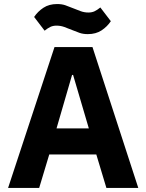

<svg xmlns="http://www.w3.org/2000/svg" viewBox="-20 -931 725 951"><path d="M507 0 457 -166H224L174 0H20L250 -698H438L665 0ZM342 -560H337L260 -295H420ZM415 -762Q392 -762 374.5 -768Q357 -774 338 -782Q316 -791 298 -797.5Q280 -804 260 -804Q243 -804 230 -798Q217 -792 201 -779L149 -847Q167 -874 195 -892.5Q223 -911 263 -911Q286 -911 303.5 -905Q321 -899 340 -891Q362 -882 380 -875.5Q398 -869 418 -869Q435 -869 448 -875Q461 -881 477 -894L529 -826Q511 -799 483 -780.5Q455 -762 415 -762Z"/></svg>

Font: IBM Plex Sans Arabic
Style: Bold
Weight: 700
Designer: Mike Abbink, Paul van der Laan, Pieter van Rosmalen, Wael Morcos, Khajak Apelian
Foundry: Bold Monday
Version: Version 1.2